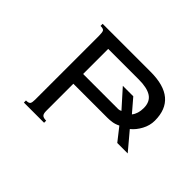

<svg xmlns="http://www.w3.org/2000/svg" viewBox="-103 -601 761 761"><g transform="rotate(45 277.5 -220.5)"><path d="M425.8 -203.1Q410.2 -195.3 396.5 -193.4Q382.8 -191.4 371.1 -191.4H179.7V-39.1Q179.7 -23.4 185.5 -17.6Q191.4 -11.7 207 -11.7V0H93.8V-11.7Q109.4 -11.7 113.3 -17.6Q117.2 -23.4 117.2 -39.1V-398.4Q117.2 -418 113.3 -423.8Q109.4 -429.7 93.8 -429.7V-441.4H363.3Q511.7 -441.4 511.7 -316.4Q511.7 -289.1 498 -263.7Q484.4 -238.3 464.8 -222.7L527.3 -148.4H468.8ZM363.3 -246.1Q371.1 -246.1 377 -246.1Q382.8 -246.1 390.6 -250L324.2 -324.2H382.8L429.7 -269.5Q445.3 -289.1 445.3 -320.3Q445.3 -355.5 421.9 -371.1Q398.4 -386.7 351.6 -386.7H179.7V-246.1Z"/></g></svg>

Font: 和音 by 宁静之雨，公众号njzyshare
Style: Regular
Weight: 400
Designer: Steve Matteson
Foundry: Ascender Corporation
Version: Version 6.00;June 8, 2018;FontCreator 11.0.0.2388 32-bit